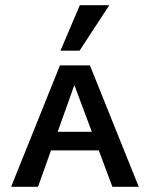

<svg xmlns="http://www.w3.org/2000/svg" viewBox="-20 -723 581 743"><path d="M23 0 212 -470H328L517 0H415L255 -428H280L127 0ZM123 -141 146 -213H373L407 -141ZM214 -527 289 -703H403L288 -527Z"/></svg>

Font: Ysabeau SC SemiBold
Style: Regular
Weight: 600
Designer: Christian Thalmann (Catharsis Fonts)
Version: Version 2.001;gftools[0.9.30]; featfreeze: smcp